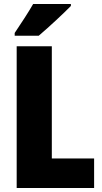

<svg xmlns="http://www.w3.org/2000/svg" viewBox="-20 -947 514 967"><path d="M337 -917V-927H147C122 -883 86 -829 54 -781V-767H175C226 -810 303 -882 337 -917ZM64 0H454V-149H241V-714H64Z"/></svg>

Font: Noto Sans Georgian Condensed Black
Style: Regular
Weight: 900
Width: 3
Designer: Monotype Design Team, Akaki Razmadze
Foundry: Google LLC
Version: Version 2.005